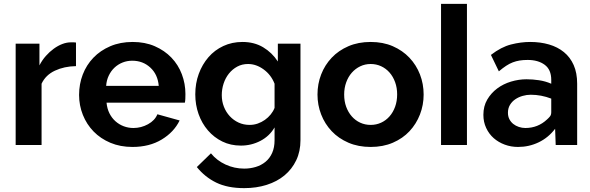

<svg xmlns="http://www.w3.org/2000/svg" viewBox="-20 -750 3049 993"><path d="M373 -408Q312 -407 264 -384.5Q216 -362 195 -317V0H61V-524H184V-412Q198 -439 217 -460.5Q236 -482 258 -498Q280 -514 302.5 -522.5Q325 -531 346 -531Q357 -531 362.5 -531Q368 -531 373 -530Z M665 10Q602 10 551 -11.5Q500 -33 464 -70Q428 -107 408.5 -156Q389 -205 389 -259Q389 -315 408 -364.5Q427 -414 463 -451.5Q499 -489 550.5 -511Q602 -533 666 -533Q730 -533 780.5 -511Q831 -489 866.5 -452Q902 -415 920.5 -366Q939 -317 939 -264Q939 -251 938.5 -239Q938 -227 936 -219H531Q534 -188 546 -164Q558 -140 577 -123Q596 -106 620 -97Q644 -88 670 -88Q710 -88 745.5 -107.5Q781 -127 794 -159L909 -127Q880 -67 816.5 -28.5Q753 10 665 10ZM801 -306Q796 -365 757.5 -400.5Q719 -436 664 -436Q637 -436 613.5 -426.5Q590 -417 572 -400Q554 -383 542.5 -359Q531 -335 529 -306Z M1226 3Q1173 3 1130 -18Q1087 -39 1055.5 -75.5Q1024 -112 1007 -160Q990 -208 990 -262Q990 -319 1008 -368Q1026 -417 1058 -454Q1090 -491 1135 -512Q1180 -533 1234 -533Q1295 -533 1341 -505.5Q1387 -478 1417 -432V-524H1534V-25Q1534 33 1512 79Q1490 125 1451.5 157Q1413 189 1359.5 206Q1306 223 1243 223Q1157 223 1098.5 194.5Q1040 166 998 114L1071 43Q1101 80 1146.5 101Q1192 122 1243 122Q1274 122 1302.5 113.5Q1331 105 1353 87Q1375 69 1387.5 41Q1400 13 1400 -25V-91Q1374 -46 1327 -21.5Q1280 3 1226 3ZM1271 -104Q1293 -104 1313 -111Q1333 -118 1350 -130Q1367 -142 1380 -158Q1393 -174 1400 -192V-317Q1382 -363 1343.5 -391Q1305 -419 1263 -419Q1232 -419 1207 -405.5Q1182 -392 1164 -369.5Q1146 -347 1136.5 -318Q1127 -289 1127 -258Q1127 -226 1138 -198Q1149 -170 1168.5 -149Q1188 -128 1214 -116Q1240 -104 1271 -104Z M1897 10Q1833 10 1782 -12Q1731 -34 1695.5 -71.5Q1660 -109 1641 -158Q1622 -207 1622 -261Q1622 -316 1641 -365Q1660 -414 1695.5 -451.5Q1731 -489 1782 -511Q1833 -533 1897 -533Q1961 -533 2011.5 -511Q2062 -489 2097.5 -451.5Q2133 -414 2152 -365Q2171 -316 2171 -261Q2171 -207 2152 -158Q2133 -109 2098 -71.5Q2063 -34 2012 -12Q1961 10 1897 10ZM1760 -261Q1760 -226 1770.5 -197.5Q1781 -169 1799.5 -148Q1818 -127 1843 -115.5Q1868 -104 1897 -104Q1926 -104 1951 -115.5Q1976 -127 1994.5 -148Q2013 -169 2023.5 -198Q2034 -227 2034 -262Q2034 -296 2023.5 -325Q2013 -354 1994.5 -375Q1976 -396 1951 -407.5Q1926 -419 1897 -419Q1868 -419 1843 -407Q1818 -395 1799.5 -374Q1781 -353 1770.5 -324Q1760 -295 1760 -261Z M2261 -730H2395V0H2261Z M2659 10Q2623 10 2590.5 -2Q2558 -14 2533.5 -35.5Q2509 -57 2494.5 -88Q2480 -119 2480 -156Q2480 -201 2500 -235Q2520 -269 2551.5 -292.5Q2583 -316 2623 -328Q2663 -340 2703 -340Q2735 -340 2768 -335Q2801 -330 2831 -317V-337Q2831 -390 2797 -415Q2763 -440 2709 -440Q2686 -440 2667.5 -437Q2649 -434 2632 -427.5Q2615 -421 2597.5 -409.5Q2580 -398 2560 -381L2519 -466Q2572 -507 2623 -520Q2674 -533 2722 -533Q2775 -533 2819.5 -520Q2864 -507 2896.5 -480.5Q2929 -454 2947 -413.5Q2965 -373 2965 -317V0H2854L2851 -84Q2816 -38 2766 -14Q2716 10 2659 10ZM2697 -88Q2762 -88 2809 -132Q2818 -140 2824.5 -148Q2831 -156 2831 -170V-240Q2779 -260 2725 -260Q2704 -260 2683 -254Q2662 -248 2645 -236.5Q2628 -225 2617.5 -207.5Q2607 -190 2607 -167Q2607 -148 2614.5 -133.5Q2622 -119 2634.5 -109Q2647 -99 2663.5 -93.5Q2680 -88 2697 -88Z"/></svg>

Font: IngvarSans
Style: Bold
Weight: 700
Version: Version 3.000